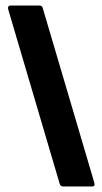

<svg xmlns="http://www.w3.org/2000/svg" viewBox="-20 -675 371 695"><path d="M209 0Q199 0 196 -10L10 -640Q6 -655 19 -655H122Q133 -655 135 -645L321 -15Q326 0 313 0Z"/></svg>

Font: Sofia Sans Extra Condensed Black
Style: Regular
Weight: 900
Designer: Botio Nikoltchev, Ani Petrova
Foundry: lettersoup
Version: Version 4.101